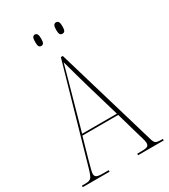

<svg xmlns="http://www.w3.org/2000/svg" viewBox="-219 -1005 978 1109"><g transform="rotate(-30 270.0 -451.0)"><path d="M-3 0V-10H21Q39 -10 49.5 -15Q60 -20 67 -35.5Q74 -51 83 -83L263 -714H276L473 -49Q480 -23 489.5 -16.5Q499 -10 527 -10H537V0H366V-10H391Q426 -10 435 -16.5Q444 -23 444 -38Q444 -48 437 -71.5Q430 -95 425 -112L383 -259H144L106 -125Q103 -113 98 -95.5Q93 -78 89 -61.5Q85 -45 85 -37Q85 -23 95 -16.5Q105 -10 139 -10H176V0ZM148 -269H380L313 -497Q296 -558 283.5 -602Q271 -646 262 -680Q256 -655 245.5 -619.5Q235 -584 224 -542ZM339 -826Q328 -826 323 -834Q318 -842 318 -863Q318 -884 323 -893Q328 -902 339 -902Q350 -902 355 -893Q360 -884 360 -863Q360 -842 355 -834Q350 -826 339 -826ZM198 -826Q187 -826 182.5 -834Q178 -842 178 -863Q178 -884 182.5 -893Q187 -902 198 -902Q208 -902 213 -893Q218 -884 218 -863Q218 -842 213 -834Q208 -826 198 -826Z"/></g></svg>

Font: Noto Serif Display Condensed Thin
Style: Regular
Weight: 100
Width: 3
Designer: Monotype Design Team
Foundry: Monotype Imaging Inc.
Version: Version 2.009